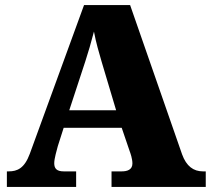

<svg xmlns="http://www.w3.org/2000/svg" viewBox="-20 -734 828 754"><path d="M7 0H279V-61H230C202 -61 193 -73 193 -93C193 -112 203 -144 207 -160L230 -232H458L489 -141C492 -133 500 -111 500 -92C500 -67 479 -61 458 -61H418V0H788V-61H777C740 -61 712 -81 695 -128L491 -714H310L97 -130C76 -73 48 -61 14 -61H7ZM252 -301 315 -493C326 -527 338 -567 349 -610C357 -566 369 -527 379 -492L436 -301Z"/></svg>

Font: Noto Serif Thai Black
Style: Regular
Weight: 900
Designer: Monotype Design Team
Foundry: Monotype Imaging Inc.
Version: Version 2.002